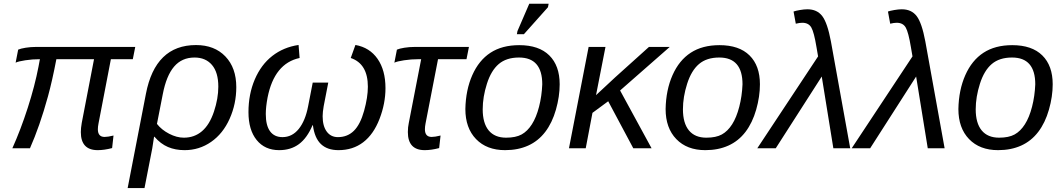

<svg xmlns="http://www.w3.org/2000/svg" viewBox="-20 -773 5540 1001"><path d="M490.2 -99.1Q490.2 -59.1 525.4 -59.1Q542.5 -59.1 571.8 -66.4L564.5 -1Q523.9 9.8 489.3 9.8Q401.4 9.8 401.4 -84.5Q401.4 -104.5 406.2 -132.3L470.2 -464.4H273.9Q252 -350.1 230.2 -271Q208.5 -191.9 184.8 -124Q161.1 -56.2 136.2 0H44.4Q87.9 -96.7 124.8 -211.2Q161.6 -325.7 180.7 -425.3L188 -464.4Q148.4 -464.4 111.8 -458.7Q75.2 -453.1 61.5 -446.3L74.7 -514.2Q87.9 -520 114 -524.2Q140.1 -528.3 167 -528.3H685.1L672.4 -464.4H558.1L493.7 -129.9Q490.2 -112.8 490.2 -99.1Z M1002 -538.1Q1098.1 -538.1 1155 -478.8Q1211.9 -419.4 1211.9 -318.8Q1211.9 -231.4 1177.2 -153.8Q1142.6 -76.2 1080.6 -33.2Q1018.6 9.8 942.4 9.8Q894 9.8 855.7 -6.6Q817.4 -22.9 785.2 -60.1H783.2L773.9 0L733.4 207.5H645.5L740.7 -283.7Q789.6 -538.1 1002 -538.1ZM994.1 -473.1Q928.2 -473.1 887.7 -425.8Q847.2 -378.4 828.6 -281.7L798.3 -127Q822.3 -96.2 861.8 -75.7Q901.4 -55.2 938.5 -55.2Q993.7 -55.2 1033.2 -89.1Q1072.8 -123 1095.5 -191.2Q1118.2 -259.3 1118.2 -321.3Q1118.2 -395.5 1085.2 -434.3Q1052.2 -473.1 994.1 -473.1Z M1662.1 -167Q1662.1 -116.2 1683.3 -87.2Q1704.6 -58.1 1741.7 -58.1Q1791.5 -58.1 1825 -91.1Q1858.4 -124 1878.2 -195.1Q1897.9 -266.1 1897.9 -320.8Q1897.9 -440.4 1808.6 -470.7L1833 -538.6Q1907.2 -525.4 1948.5 -466.1Q1989.7 -406.7 1989.7 -313.5Q1989.7 -233.4 1958.7 -153.1Q1927.7 -72.8 1873.8 -31.5Q1819.8 9.8 1744.6 9.8Q1686.5 9.8 1653.3 -21.7Q1620.1 -53.2 1611.3 -120.1H1609.4Q1581.1 -53.2 1538.6 -21.7Q1496.1 9.8 1435.5 9.8Q1360.8 9.8 1318.1 -43Q1275.4 -95.7 1275.4 -188.5Q1275.4 -281.7 1308.3 -358.9Q1341.3 -436 1399.7 -481.4Q1458 -526.9 1536.6 -538.6L1542 -470.7Q1410.2 -442.4 1375 -264.6Q1365.7 -215.3 1365.7 -178.7Q1365.7 -119.1 1387.9 -88.6Q1410.2 -58.1 1452.6 -58.1Q1502.9 -58.1 1537.4 -100.6Q1571.8 -143.1 1586.4 -219.2L1610.4 -342.3H1691.4L1667.5 -219.2Q1662.1 -188 1662.1 -167Z M2162.6 -464.4Q2123 -464.4 2086.4 -458.7Q2049.8 -453.1 2036.1 -446.3L2049.3 -514.2Q2062.5 -520 2088.6 -524.2Q2114.7 -528.3 2141.6 -528.3H2424.8L2412.1 -464.4H2263.7L2198.7 -129.9Q2195.3 -112.8 2195.3 -99.1Q2195.3 -59.1 2230.5 -59.1Q2247.6 -59.1 2276.9 -66.4L2269.5 -1Q2229 9.8 2194.3 9.8Q2106.4 9.8 2106.4 -84.5Q2106.4 -110.4 2111.3 -132.3L2175.8 -464.4Z M2897.9 -333.5Q2897.9 -270 2878.4 -201.4Q2858.9 -132.8 2822.5 -85.2Q2786.1 -37.6 2733.4 -13.9Q2680.7 9.8 2613.3 9.8Q2517.6 9.8 2461.9 -47.9Q2406.2 -105.5 2406.2 -204.6Q2408.2 -304.2 2442.4 -381.3Q2476.6 -458.5 2537.1 -498Q2597.7 -537.6 2687 -537.6Q2789.6 -537.6 2843.8 -484.1Q2897.9 -430.7 2897.9 -333.5ZM2807.1 -333.5Q2807.1 -473.1 2686 -473.1Q2620.1 -473.1 2580.3 -439.2Q2540.5 -405.3 2518.6 -336.4Q2496.6 -267.6 2496.6 -203.1Q2496.6 -130.9 2527.8 -93Q2559.1 -55.2 2618.7 -55.2Q2668.9 -55.2 2699.5 -72Q2730 -88.9 2752.9 -124.8Q2775.9 -160.6 2790.3 -216.3Q2804.7 -272 2807.1 -333.5ZM2674.8 -594.7 2677.7 -610.8 2739.3 -753.4H2840.3L2836.9 -735.4L2711.4 -594.7Z M3281.7 0 3150.9 -245.1 3068.8 -184.6 3033.7 0H2946.3L3048.8 -528.3H3136.7L3087.4 -276.9L3187 -369.6L3363.3 -528.3H3471.7L3212.9 -301.3L3377 0Z M3941.9 -333.5Q3941.9 -270 3922.4 -201.4Q3902.8 -132.8 3866.5 -85.2Q3830.1 -37.6 3777.3 -13.9Q3724.6 9.8 3657.2 9.8Q3561.5 9.8 3505.9 -47.9Q3450.2 -105.5 3450.2 -204.6Q3452.1 -304.2 3486.3 -381.3Q3520.5 -458.5 3581.1 -498Q3641.6 -537.6 3731 -537.6Q3833.5 -537.6 3887.7 -484.1Q3941.9 -430.7 3941.9 -333.5ZM3851.1 -333.5Q3851.1 -473.1 3730 -473.1Q3664.1 -473.1 3624.3 -439.2Q3584.5 -405.3 3562.5 -336.4Q3540.5 -267.6 3540.5 -203.1Q3540.5 -130.9 3571.8 -93Q3603 -55.2 3662.6 -55.2Q3712.9 -55.2 3743.4 -72Q3773.9 -88.9 3796.9 -124.8Q3819.8 -160.6 3834.2 -216.3Q3848.6 -272 3851.1 -333.5Z M4245.1 -479 4236.8 -527.3Q4224.1 -604.5 4210 -629.4Q4195.8 -654.3 4162.6 -654.3Q4148.4 -654.3 4128.9 -649.4L4117.2 -712.9Q4127.9 -716.8 4150.1 -720.7Q4172.4 -724.6 4189.5 -724.6Q4239.7 -724.6 4266.8 -689.2Q4293.9 -653.8 4312 -557.1L4412.6 0H4324.7L4264.2 -374L4024.4 0H3928.2Z M4737.3 -479 4729 -527.3Q4716.3 -604.5 4702.1 -629.4Q4688 -654.3 4654.8 -654.3Q4640.6 -654.3 4621.1 -649.4L4609.4 -712.9Q4620.1 -716.8 4642.3 -720.7Q4664.6 -724.6 4681.6 -724.6Q4731.9 -724.6 4759 -689.2Q4786.1 -653.8 4804.2 -557.1L4904.8 0H4816.9L4756.3 -374L4516.6 0H4420.4Z M5468.3 -333.5Q5468.3 -270 5448.7 -201.4Q5429.2 -132.8 5392.8 -85.2Q5356.4 -37.6 5303.7 -13.9Q5251 9.8 5183.6 9.8Q5087.9 9.8 5032.2 -47.9Q4976.6 -105.5 4976.6 -204.6Q4978.5 -304.2 5012.7 -381.3Q5046.9 -458.5 5107.4 -498Q5168 -537.6 5257.3 -537.6Q5359.9 -537.6 5414.1 -484.1Q5468.3 -430.7 5468.3 -333.5ZM5377.4 -333.5Q5377.4 -473.1 5256.3 -473.1Q5190.4 -473.1 5150.6 -439.2Q5110.8 -405.3 5088.9 -336.4Q5066.9 -267.6 5066.9 -203.1Q5066.9 -130.9 5098.1 -93Q5129.4 -55.2 5189 -55.2Q5239.3 -55.2 5269.8 -72Q5300.3 -88.9 5323.2 -124.8Q5346.2 -160.6 5360.6 -216.3Q5375 -272 5377.4 -333.5Z"/></svg>

Font: Liberation Sans
Style: Italic
Weight: 400
Italic angle: -12°
Designer: Steve Matteson
Foundry: Ascender Corporation
Version: Version 2.1.5